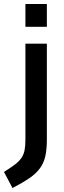

<svg xmlns="http://www.w3.org/2000/svg" viewBox="-61 -720 323 967"><path d="M67 -19V-500H175V-18Q175 31 167.5 65.5Q160 100 140.5 127Q121 154 87.5 177Q54 200 2 227L-41 146Q-6 124 15 108Q36 92 47.5 74.5Q59 57 63 35.5Q67 14 67 -19ZM175 -585H67V-700H175Z"/></svg>

Font: Sunflower Medium
Style: Regular
Weight: 500
Designer: JIKJI
Foundry: JIKJI
Version: Version 1.00